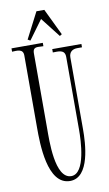

<svg xmlns="http://www.w3.org/2000/svg" viewBox="-96 -905 545 960"><g transform="rotate(-10 177.0 -425.5)"><path d="M354 -658H206V-641C233 -641 268 -647 268 -607V-237C268 -186 263 -16 190 -16C106 -16 112 -215 112 -269V-652C112 -672 118 -681 138 -681C147 -681 156 -680 165 -680V-697H6V-680C31 -681 63 -686 63 -651V-284C63 -204 64 7 180 7C281 7 288 -166 288 -237V-601C288 -628 305 -641 330 -641C340 -641 344 -641 354 -641ZM201 -858H161L93 -726L106 -719L177 -816L255 -716L266 -723Z"/></g></svg>

Font: Bigelow Rules
Style: Regular
Weight: 400
Designer: Astigmatic (AOETI)
Foundry: Astigmatic (AOETI)
Version: Version 1.000